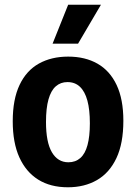

<svg xmlns="http://www.w3.org/2000/svg" viewBox="-20 -780 576 814"><path d="M268 14Q194 14 142 -18.5Q90 -51 62 -113Q34 -175 34 -266Q34 -359 63 -420Q92 -481 145 -510.5Q198 -540 269 -540Q341 -540 393.5 -510Q446 -480 474.5 -419.5Q503 -359 503 -268Q503 -172 473.5 -109.5Q444 -47 391 -16.5Q338 14 268 14ZM270 -92Q300 -92 320.5 -110Q341 -128 351 -165Q361 -202 361 -257Q361 -315 350.5 -353.5Q340 -392 319 -412Q298 -432 266 -432Q237 -432 216.5 -414Q196 -396 185.5 -358.5Q175 -321 175 -263Q175 -177 200 -134.5Q225 -92 270 -92ZM311 -595H203L269 -760H408Z"/></svg>

Font: Bricolage Grotesque SemiCondensed
Style: Bold
Weight: 700
Width: 4
Designer: Mathieu Triay
Foundry: Atelier Triay
Version: Version 1.001;gftools[0.9.33.dev8+g029e19f]